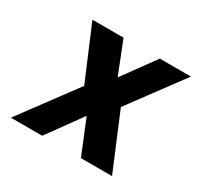

<svg xmlns="http://www.w3.org/2000/svg" viewBox="-120 -667 830 807"><g transform="rotate(30 295.0 -264.0)"><path d="M21 0H173L293 -166L361 0H512L399 -270L590 -528H439L325 -371L263 -528H112L221 -270Z"/></g></svg>

Font: Asimov Pro
Style: BdObl
Weight: 700
Designer: Google
Version: Version 2.000980; 2014